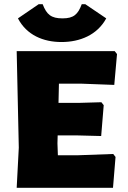

<svg xmlns="http://www.w3.org/2000/svg" viewBox="-20 -889 605 909"><path d="M515 0 527 -146 516 -160 350 -154H254L252 -210L253 -248H343L459 -245L471 -391L460 -405L356 -402H257L259 -493H362L521 -487L534 -633L523 -647H59L69 -190L59 0ZM65 -802C106 -723 185 -690 271 -690C358 -690 440 -723 483 -802L384 -869H367C349 -821 329 -802 276 -802C222 -802 201 -820 182 -869H163Z"/></svg>

Font: Luna Sans Black
Style: Regular
Weight: 900
Designer: Juan Pablo del Peral
Foundry: Huerta Tipografica
Version: Version 2.001; ttfautohint (v1.5)